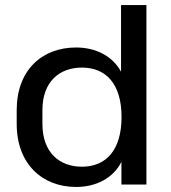

<svg xmlns="http://www.w3.org/2000/svg" viewBox="-20 -739 685 769"><path d="M284.7 9.8C366.2 9.8 434.1 -26.4 466.3 -90.8V0H566.4V-718.8H464.8V-451.7C431.6 -513.7 364.3 -548.8 284.7 -548.8C148.4 -548.8 46.9 -458.5 46.9 -297.9V-242.7C46.9 -82 149.4 9.8 284.7 9.8ZM308.1 -71.3C218.8 -71.3 149.9 -127.4 149.9 -242.7V-297.9C149.9 -412.6 218.8 -468.3 308.1 -468.3C404.3 -468.3 466.8 -403.3 466.8 -270.5C466.8 -137.2 404.3 -71.3 308.1 -71.3Z"/></svg>

Font: Winston
Style: Regular
Weight: 400
Designer: Vernon Adams, Kim Jin-seong, David Berlow, Cristiano Sobral
Foundry: The Winston Project Authors
Version: Version 3.004